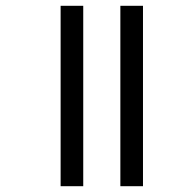

<svg xmlns="http://www.w3.org/2000/svg" viewBox="-20 -642 617 662"><path d="M395 -622H473V0H395ZM189 -622H267V0H189Z"/></svg>

Font: Noto Sans Devanagari SemiCondensed
Style: Regular
Weight: 400
Width: 4
Designer: Jelle Bosma - Monotype Design Team
Foundry: Monotype Imaging Inc.
Version: Version 2.006